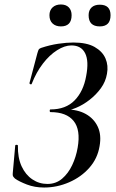

<svg xmlns="http://www.w3.org/2000/svg" viewBox="-20 -826 518 858"><path d="M192 -4Q230 -4 257.5 -27.5Q285 -51 302.5 -88Q320 -125 327 -166Q341 -246 309 -285.5Q277 -325 206 -325Q202 -325 202 -331Q202 -337 206 -337Q274 -337 313.5 -377.5Q353 -418 365 -486Q378 -553 360.5 -588Q343 -623 299 -623Q269 -623 235 -601.5Q201 -580 171.5 -541.5Q142 -503 122 -452Q121 -448 116 -449.5Q111 -451 112 -456L147 -588Q151 -602 153.5 -605.5Q156 -609 164 -612Q203 -625 240.5 -630.5Q278 -636 308 -636Q368 -636 403 -616Q438 -596 451.5 -564.5Q465 -533 458 -496Q452 -461 431 -432Q410 -403 380.5 -380Q351 -357 319.5 -344Q288 -331 262 -329L274 -337Q327 -337 363.5 -316.5Q400 -296 417 -259.5Q434 -223 425 -173Q416 -118 379.5 -76.5Q343 -35 289 -11.5Q235 12 177 12Q135 12 100 -1.5Q65 -15 47 -28Q41 -34 38.5 -38Q36 -42 37 -52L48 -175Q48 -179 54 -179Q60 -179 60 -175Q59 -121 76.5 -83Q94 -45 124.5 -24.5Q155 -4 192 -4ZM252 -708Q229 -708 215 -721Q201 -734 201 -758Q201 -780 215 -793Q229 -806 252 -806Q275 -806 287.5 -793Q300 -780 300 -758Q300 -708 252 -708ZM426 -708Q376 -708 376 -758Q376 -780 389 -792.5Q402 -805 426 -805Q474 -805 474 -758Q474 -708 426 -708Z"/></svg>

Font: Cormorant SemiBold
Style: Italic
Weight: 600
Italic angle: -10°
Designer: Christian Thalmann (Catharsis Fonts)
Foundry: Catharsis Fonts
Version: Version 4.000